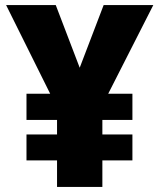

<svg xmlns="http://www.w3.org/2000/svg" viewBox="-20 -827 626 754"><path d="M293 -561 199 -807H4L177 -459H84V-356H204V-299H84V-197H204V-93H382V-197H500V-299H382V-356H500V-459H405L582 -807H387Z"/></svg>

Font: Noto Sans Telugu UI Black
Style: Regular
Weight: 900
Designer: Jelle Bosma - Monotype Design Team
Foundry: Monotype Imaging Inc.
Version: Version 2.005